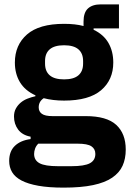

<svg xmlns="http://www.w3.org/2000/svg" viewBox="-20 -646 595 878"><path d="M555 38Q555 80 540.5 112Q526 144 493 166.5Q460 189 405.5 200.5Q351 212 271 212Q203 212 155.5 203.5Q108 195 78.5 179.5Q49 164 35.5 141.5Q22 119 22 90Q22 46 48 21Q74 -4 120 -10V-21Q82 -28 63 -53.5Q44 -79 44 -113Q44 -134 52.5 -149.5Q61 -165 74.5 -176.5Q88 -188 106 -195Q124 -202 142 -206V-210Q94 -232 71 -270.5Q48 -309 48 -360Q48 -440 103.5 -488.5Q159 -537 273 -537Q325 -537 362 -527V-547Q362 -589 382.5 -607.5Q403 -626 441 -626H524V-516H408V-510Q454 -488 476 -449.5Q498 -411 498 -360Q498 -281 442.5 -233.5Q387 -186 273 -186Q222 -186 180 -197Q157 -182 157 -155Q157 -136 171.5 -125.5Q186 -115 220 -115H372Q468 -115 511.5 -75Q555 -35 555 38ZM416 58Q416 35 398 23Q380 11 335 11H155Q145 21 140.5 33.5Q136 46 136 58Q136 87 161 100.5Q186 114 246 114H306Q366 114 391 100.5Q416 87 416 58ZM273 -283Q317 -283 338.5 -301.5Q360 -320 360 -355V-367Q360 -402 338.5 -420.5Q317 -439 273 -439Q229 -439 207.5 -420.5Q186 -402 186 -367V-355Q186 -320 207.5 -301.5Q229 -283 273 -283Z"/></svg>

Font: IBM Plex Sans Thai
Style: Bold
Weight: 700
Designer: Mike Abbink, Paul van der Laan, Pieter van Rosmalen, Ben Mitchell, Mark Frömberg
Foundry: Bold Monday
Version: Version 1.2